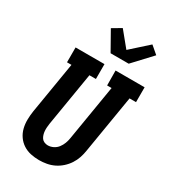

<svg xmlns="http://www.w3.org/2000/svg" viewBox="-238 -1110 1086 1231"><g transform="rotate(30 305.0 -495.0)"><path d="M257 8Q225 8 194.5 1.5Q164 -5 138.5 -21.5Q113 -38 95.5 -63Q78 -88 70.5 -118Q63 -148 63.5 -180.5Q64 -213 69 -245L132 -625H99V-735H313V-625H265L199 -227Q197 -213 196 -199.5Q195 -186 196 -172.5Q197 -159 201 -146Q205 -133 212 -123Q219 -113 231.5 -107.5Q244 -102 258 -102Q278 -102 297.5 -111.5Q317 -121 330 -138Q343 -155 350.5 -175Q358 -195 361 -215L429 -625H396L395 -735H610V-625H562L491 -197Q487 -170 478 -143Q469 -116 453 -91.5Q437 -67 414.5 -47Q392 -27 366 -14.5Q340 -2 312 3Q284 8 257 8ZM312 -815 233 -955 299 -994 389 -884 516 -998 572 -950 446 -815Z"/></g></svg>

Font: Iosevka HT Extrabold Extended
Style: Italic
Weight: 800
Width: 7
Italic angle: -9°
Monospace: yes
Designer: Belleve Invis
Foundry: Belleve Invis
Version: Version 32.3.0; ttfautohint (v1.8.4)